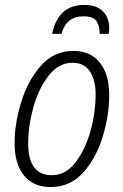

<svg xmlns="http://www.w3.org/2000/svg" viewBox="-20 -747 496 777"><path d="M185 10Q264 10 316.5 -48.5Q369 -107 395.5 -193.5Q422 -280 422 -363Q422 -446 384 -493.5Q346 -541 278 -541Q198 -541 145 -480.5Q92 -420 65.5 -333Q39 -246 39 -168Q39 -84 77 -37Q115 10 185 10ZM190 -38Q94 -38 94 -167Q94 -237 115 -312.5Q136 -388 176.5 -440.5Q217 -493 274 -493Q321 -493 344 -457.5Q367 -422 367 -366Q367 -290 345.5 -214.5Q324 -139 284.5 -88.5Q245 -38 190 -38ZM191 -610H229Q248 -681 318 -681Q357 -681 370.5 -661.5Q384 -642 383 -610H420Q422 -624 422 -634Q422 -675 396.5 -701Q371 -727 321 -727Q215 -727 191 -610Z"/></svg>

Font: Noto Sans Display SemiCondensed Light
Style: Italic
Weight: 300
Width: 4
Italic angle: -12°
Designer: Monotype Design Team
Foundry: Monotype Imaging Inc.
Version: Version 1.900